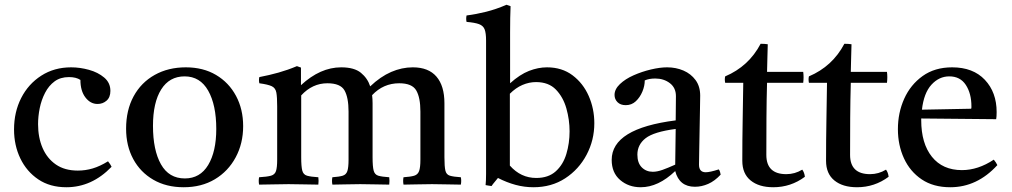

<svg xmlns="http://www.w3.org/2000/svg" viewBox="-20 -775 4252 807"><path d="M434 -97Q444 -85 449 -74Q366 12 259 12Q190 12 141 -21Q92 -54 65.5 -109Q39 -164 39 -231Q39 -304 69 -363Q99 -422 153.5 -457Q208 -492 279 -492Q316 -492 354 -481.5Q392 -471 418 -449Q444 -427 444 -393Q444 -366 428 -352Q412 -338 390 -338Q360 -338 339 -365.5Q318 -393 318 -439Q300 -451 270 -451Q234 -451 209.5 -433Q185 -415 169.5 -385Q154 -355 147 -320.5Q140 -286 140 -253Q140 -197 159 -153Q178 -109 215 -83.5Q252 -58 307 -58Q339 -58 369.5 -67Q400 -76 434 -97Z M752 12Q679 12 624.5 -19.5Q570 -51 540 -106.5Q510 -162 510 -234Q510 -312 541.5 -370Q573 -428 630 -460Q687 -492 761 -492Q834 -492 888 -460Q942 -428 972 -372Q1002 -316 1002 -245Q1002 -172 970.5 -113.5Q939 -55 883 -21.5Q827 12 752 12ZM623 -246Q623 -144 656.5 -84.5Q690 -25 757 -25Q821 -25 855 -81.5Q889 -138 889 -233Q889 -334 855 -394Q821 -454 756 -454Q692 -454 657.5 -399Q623 -344 623 -246Z M1676 1Q1673 -15 1676 -30Q1706 -32 1721 -36.5Q1736 -41 1741.5 -56Q1747 -71 1747 -104V-306Q1747 -365 1729.5 -395Q1712 -425 1658 -425Q1591 -425 1544 -375Q1546 -359 1546 -341V-114Q1546 -75 1550.5 -58Q1555 -41 1570 -36.5Q1585 -32 1616 -30Q1618 -15 1616 1Q1588 1 1560 0Q1532 -1 1494 -1Q1457 -1 1429.5 0Q1402 1 1377 1Q1374 -15 1377 -30Q1406 -32 1420.5 -36.5Q1435 -41 1440 -56Q1445 -71 1445 -104V-306Q1445 -365 1428 -395Q1411 -425 1356 -425Q1293 -425 1246 -374V-114Q1246 -75 1250.5 -58Q1255 -41 1270.5 -36.5Q1286 -32 1318 -30Q1320 -15 1318 1Q1290 1 1260.5 0Q1231 -1 1193 -1Q1157 -1 1128 0Q1099 1 1069 1Q1066 -15 1069 -30Q1103 -32 1119 -36.5Q1135 -41 1140 -56Q1145 -71 1145 -104V-328Q1145 -367 1141.5 -386Q1138 -405 1122.5 -412.5Q1107 -420 1070 -425Q1067 -439 1070 -451Q1112 -459 1151 -470Q1190 -481 1228 -497L1245 -491V-417Q1326 -492 1414 -492Q1469 -492 1497 -469Q1525 -446 1536 -412Q1579 -453 1624 -472.5Q1669 -492 1715 -492Q1781 -492 1814.5 -453Q1848 -414 1848 -341V-114Q1848 -75 1852 -58Q1856 -41 1871 -36.5Q1886 -32 1917 -30Q1920 -15 1917 1Q1889 1 1861 0Q1833 -1 1796 -1Q1758 -1 1729.5 0Q1701 1 1676 1Z M2222 12Q2184 12 2147 2Q2110 -8 2073 -27Q2066 -18 2059 -10Q2052 -2 2046 7Q2039 6 2032.5 5Q2026 4 2021 3Q2023 -15 2023 -44.5Q2023 -74 2023 -114V-605Q2023 -636 2017 -651.5Q2011 -667 1993.5 -673.5Q1976 -680 1941 -683Q1938 -696 1941 -710Q1981 -715 2023 -725.5Q2065 -736 2109 -755L2126 -749Q2125 -727 2124.5 -699Q2124 -671 2124 -638V-425Q2165 -462 2203.5 -477Q2242 -492 2279 -492Q2342 -492 2386.5 -458.5Q2431 -425 2454.5 -371.5Q2478 -318 2478 -257Q2478 -186 2445.5 -124.5Q2413 -63 2355.5 -25.5Q2298 12 2222 12ZM2123 -381V-79Q2169 -27 2234 -27Q2285 -27 2316 -55Q2347 -83 2360.5 -128Q2374 -173 2374 -223Q2374 -272 2360.5 -319.5Q2347 -367 2316.5 -398.5Q2286 -430 2233 -430Q2204 -430 2176 -418Q2148 -406 2123 -381Z M2901 10Q2835 10 2818 -56Q2747 12 2673 12Q2622 12 2586.5 -18.5Q2551 -49 2551 -103Q2551 -235 2820 -269Q2820 -293 2820.5 -318Q2821 -343 2821 -371Q2821 -406 2795.5 -425.5Q2770 -445 2734 -445Q2708 -445 2690 -437Q2690 -414 2680 -390Q2670 -366 2652.5 -349.5Q2635 -333 2610 -333Q2588 -333 2575.5 -345.5Q2563 -358 2563 -376Q2563 -400 2585.5 -421.5Q2608 -443 2643 -458.5Q2678 -474 2716 -483Q2754 -492 2784 -492Q2821 -492 2852.5 -478.5Q2884 -465 2903.5 -438.5Q2923 -412 2923 -373Q2923 -349 2922 -310.5Q2921 -272 2920.5 -228.5Q2920 -185 2919 -146Q2918 -107 2918 -83Q2918 -51 2946 -51Q2964 -51 3001 -63Q3005 -58 3006.5 -52Q3008 -46 3009 -41Q2984 -14 2956.5 -2Q2929 10 2901 10ZM2818 -83 2820 -233Q2728 -221 2693.5 -194Q2659 -167 2659 -125Q2659 -90 2677.5 -71.5Q2696 -53 2724 -53Q2742 -53 2764.5 -61Q2787 -69 2818 -83Z M3230 12Q3170 12 3135 -16.5Q3100 -45 3100 -99Q3100 -187 3101.5 -269Q3103 -351 3104 -427H3028Q3025 -442 3028 -454Q3127 -496 3177 -591Q3185 -591 3193 -590.5Q3201 -590 3207 -589Q3206 -563 3205.5 -534Q3205 -505 3204 -473H3356Q3359 -451 3356 -427H3204Q3202 -357 3201.5 -279.5Q3201 -202 3201 -124Q3201 -43 3285 -43Q3321 -43 3352 -62Q3361 -50 3363 -32Q3304 12 3230 12Z M3582 12Q3522 12 3487 -16.5Q3452 -45 3452 -99Q3452 -187 3453.5 -269Q3455 -351 3456 -427H3380Q3377 -442 3380 -454Q3479 -496 3529 -591Q3537 -591 3545 -590.5Q3553 -590 3559 -589Q3558 -563 3557.5 -534Q3557 -505 3556 -473H3708Q3711 -451 3708 -427H3556Q3554 -357 3553.5 -279.5Q3553 -202 3553 -124Q3553 -43 3637 -43Q3673 -43 3704 -62Q3713 -50 3715 -32Q3656 12 3582 12Z M3974 12Q3903 12 3854 -21Q3805 -54 3779.5 -109.5Q3754 -165 3754 -232Q3754 -301 3780.5 -360Q3807 -419 3858 -455.5Q3909 -492 3982 -492Q4070 -492 4119.5 -439.5Q4169 -387 4169 -304Q4169 -294 4168.5 -286.5Q4168 -279 4167 -274L3852 -277Q3852 -273 3852 -270Q3852 -172 3897 -116Q3942 -60 4023 -60Q4091 -60 4157 -104Q4167 -92 4172 -81Q4087 12 3974 12ZM3855 -314 4062 -318Q4063 -320 4063 -323.5Q4063 -327 4063 -328Q4063 -382 4039.5 -418Q4016 -454 3970 -454Q3927 -454 3895 -419Q3863 -384 3855 -314Z"/></svg>

Font: Tiro Tamil
Style: Regular
Weight: 400
Designer: Tamil: Fernando Mello & Fiona Ross. Latin: John Hudson.
Foundry: Tiro Typeworks Ltd.
Version: Version 1.52